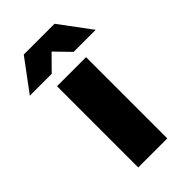

<svg xmlns="http://www.w3.org/2000/svg" viewBox="-278 -803 874 874"><g transform="rotate(-45 159.0 -366.0)"><path d="M-53 -580 60 -732H258L371 -580H229L159 -652L88 -580ZM65 0V-523H252V0Z"/></g></svg>

Font: Tomorrow
Style: Bold
Weight: 700
Designer: Tony de Marco, Monica Rizzolli
Foundry: Just in Type
Version: Version 2.002